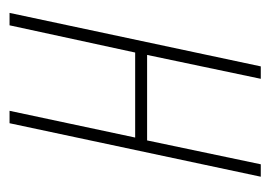

<svg xmlns="http://www.w3.org/2000/svg" viewBox="-102 -464 566 402"><g transform="rotate(90 181.0 -263.0)"><path d="M7 0 119 -526H145L95 -288H274L324 -526H350L238 0H212L268 -263H90L33 0Z"/></g></svg>

Font: Noto Sans Display Condensed Thin
Style: Italic
Weight: 250
Width: 3
Italic angle: -12°
Designer: Monotype Design Team
Foundry: Monotype Imaging Inc.
Version: Version 1.900